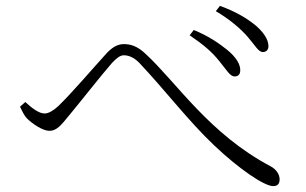

<svg xmlns="http://www.w3.org/2000/svg" viewBox="-20 -711 1040 653"><path d="M874 -534C886 -534 893 -542 893 -554C893 -577 876 -603 844 -629C821 -647 784 -671 728 -691L714 -673C760 -646 797 -615 823 -585C848 -556 859 -534 874 -534ZM778 -451C788 -451 796 -456 797 -469C799 -491 783 -517 752 -542C728 -561 693 -587 639 -609L625 -591C675 -557 701 -534 726 -503C750 -474 762 -451 778 -451ZM909 -78C925 -78 931 -87 931 -101C931 -119 918 -136 901 -145C691 -256 581 -430 476 -527C447 -555 423 -561 401 -561C378 -561 359 -548 340 -527C299 -482 222 -392 178 -350C162 -335 145 -325 132 -325C113 -325 90 -342 66 -364L48 -348C55 -334 62 -318 72 -308C91 -289 126 -266 148 -266C172 -266 187 -284 213 -316C253 -364 325 -456 361 -497C377 -514 389 -523 401 -523C416 -523 434 -517 453 -498C541 -405 622 -298 708 -217C793 -136 879 -78 909 -78Z"/></svg>

Font: Source Han Serif TW VF
Style: Regular
Weight: 250
Designer: Ryoko NISHIZUKA 西塚涼子 (kana & ideographs); Frank Grießhammer (Latin, Greek & Cyrillic); Wenlong ZHANG 张文龙 (bopomofo); San
Foundry: Adobe
Version: Version 2.002;hotconv 1.1.0;makeotfexe 2.6.0